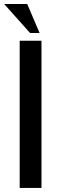

<svg xmlns="http://www.w3.org/2000/svg" viewBox="-20 -927 294 947"><path d="M184.6 0H77.1V-726.1H184.6ZM175.3 -764.2H128.4L0.5 -907.2H114.3Z"/></svg>

Font: Federov2
Style: Regular
Weight: 400
Designer: Olexa M. Volochay | Cyreal.org
Foundry: Olexa M. Volochay | Cyreal.org
Version: Version 1.000